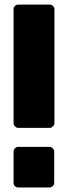

<svg xmlns="http://www.w3.org/2000/svg" viewBox="-20 -828 301 849"><path d="M220.7 -282.2Q220.7 -275.4 213.9 -269.5Q208 -262.7 201.2 -262.7Q166 -262.7 129.9 -262.7Q94.7 -262.7 58.6 -262.7Q52.7 -262.7 45.9 -269.5Q40 -275.4 40 -282.2Q40 -409.2 40 -535.2Q40 -662.1 40 -789.1Q40 -795.9 45.9 -801.8Q52.7 -807.6 58.6 -807.6Q94.7 -807.6 129.9 -807.6Q166 -807.6 201.2 -807.6Q208 -807.6 213.9 -801.8Q220.7 -795.9 220.7 -789.1Q220.7 -662.1 220.7 -535.2Q220.7 -409.2 220.7 -282.2ZM219.7 -17.6Q219.7 -10.7 212.9 -4.9Q207 1 200.2 1Q165 1 129.9 1Q94.7 1 59.6 1Q52.7 1 45.9 -4.9Q40 -10.7 40 -17.6Q40 -52.7 40 -88.9Q40 -124 40 -159.2Q40 -166 45.9 -171.9Q52.7 -178.7 59.6 -178.7Q94.7 -178.7 129.9 -178.7Q165 -178.7 200.2 -178.7Q207 -178.7 212.9 -171.9Q219.7 -166 219.7 -159.2Q219.7 -124 219.7 -88.9Q219.7 -52.7 219.7 -17.6Z"/></svg>

Font: pil love
Style: regular
Weight: 400
Designer: pierpaolo belleggia, riccardo antolini, manuela ilari
Foundry: pil communication
Version: Version 1.2